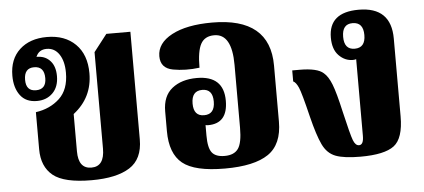

<svg xmlns="http://www.w3.org/2000/svg" viewBox="-44 -649 1650 748"><g transform="rotate(-5 781.5 -274.5)"><path d="M487 -131V-552H393L341 -485V-108Q341 -38 290 -38Q239 -38 239 -106V-252Q314 -310 314 -405Q314 -478 272.5 -519Q231 -560 161 -560Q94 -560 54 -523Q14 -486 14 -421Q14 -374 36 -344.5Q58 -315 101 -315Q139 -315 163 -339Q187 -363 187 -405Q187 -442 169 -463Q151 -484 123 -486Q118 -487 114 -486Q125 -514 156 -514Q187 -514 205 -487Q223 -460 223 -415Q223 -349 186 -314.5Q149 -280 93 -272V-127Q93 -59 136 -24Q179 11 287 11Q384 11 435.5 -21.5Q487 -54 487 -131ZM101 -357Q62 -357 62 -401Q62 -447 101 -447Q141 -447 141 -401Q141 -357 101 -357Z M1033 -153V-372Q1033 -560 807 -560Q707 -560 649 -529Q591 -498 591 -447Q591 -400 639.5 -391Q688 -382 743 -389Q743 -454 758.5 -482Q774 -510 811 -510Q880 -510 880 -388V-142Q880 -83 864 -60.5Q848 -38 811 -38Q776 -38 761.5 -56.5Q747 -75 747 -123V-164Q752 -163 757 -163Q834 -163 834 -252Q834 -350 729 -350Q669 -350 632 -320.5Q595 -291 595 -231V-154Q595 -66 642.5 -27.5Q690 11 808 11Q923 11 978 -26.5Q1033 -64 1033 -153ZM745 -203Q704 -203 704 -252Q704 -302 746 -302Q787 -302 787 -253Q787 -203 745 -203Z M1507 -132V-436Q1507 -560 1380 -560Q1263 -560 1263 -461Q1263 -415 1286.5 -391Q1310 -367 1341 -367Q1348 -367 1354 -369V-69Q1354 -34 1336 -34Q1322 -34 1313.5 -56Q1305 -78 1284 -169Q1267 -245 1254 -278Q1241 -311 1224 -325Q1200 -347 1131 -347H1102V-304Q1113 -299 1122.5 -277.5Q1132 -256 1155 -161Q1173 -88 1190.5 -51Q1208 -14 1241 -1.5Q1274 11 1338 11Q1432 11 1469.5 -17.5Q1507 -46 1507 -132ZM1352 -410Q1311 -410 1311 -460Q1311 -510 1352 -510Q1394 -510 1394 -460Q1394 -410 1352 -410Z"/></g></svg>

Font: Noto Serif Thai Condensed Extra
Style: Regular
Weight: 800
Width: 3
Designer: Monotype Design Team
Foundry: Monotype Imaging Inc.
Version: Version 1.901